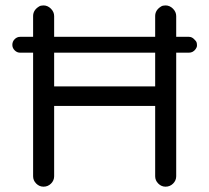

<svg xmlns="http://www.w3.org/2000/svg" viewBox="-20 -702 787 722"><path d="M183.6 -39.1V-303.7H563.5V-39.1Q563.5 -23.4 575.2 -11.7Q586.9 0 602.5 0Q619.1 0 630.9 -11.7Q642.6 -23.4 642.6 -39.1V-503.9H690.4Q706.1 -503.9 715.8 -517.6Q720.7 -524.4 720.7 -530.8Q720.7 -537.1 719.7 -541Q717.8 -547.9 710.9 -553.7Q702.1 -563.5 690.4 -563.5H642.6V-641.6Q642.6 -657.2 630.4 -669.4Q618.2 -681.6 602.5 -681.6Q591.8 -681.6 585.9 -677.7Q563.5 -664.1 563.5 -641.6V-563.5H183.6V-641.6Q183.6 -657.2 171.4 -669.4Q159.2 -681.6 143.6 -681.6Q132.8 -681.6 127 -677.7Q104.5 -664.1 104.5 -641.6V-563.5H55.7Q43.9 -563.5 35.2 -554.7Q26.4 -545.9 26.4 -533.2Q26.4 -521.5 35.2 -512.7Q43.9 -503.9 55.7 -503.9H104.5V-39.1Q104.5 -23.4 116.2 -11.7Q127.9 0 143.6 0Q160.2 0 171.9 -11.7Q183.6 -23.4 183.6 -39.1ZM563.5 -503.9V-377H183.6V-503.9Z"/></svg>

Font: FakePearl
Style: Light
Weight: 350
Version: Version 1.2